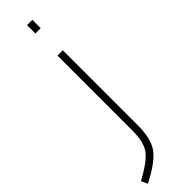

<svg xmlns="http://www.w3.org/2000/svg" viewBox="-344 -687 892 892"><g transform="rotate(-45 101.5 -241.0)"><path d="M108 -6V-500H143V-5Q143 80 111.5 124.5Q80 169 -16 218L-30 187Q56 140 82 103.5Q108 67 108 -6ZM108 -645V-700H143V-645Z"/></g></svg>

Font: TitilliumText22L Th
Style: Thin
Weight: 100
Designer: Campivisivi
Foundry: Campivisivi
Version: 1.000